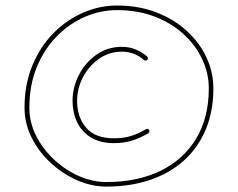

<svg xmlns="http://www.w3.org/2000/svg" viewBox="-20 -693 867 699"><path d="M516.1 -475.1Q518.6 -477.5 518.3 -481.4Q518.1 -485.4 515.6 -487.3Q497.1 -503.4 474.1 -512.9Q451.2 -522.5 423.8 -522.5Q371.6 -522.5 331.1 -493.9Q290.5 -465.3 267.3 -420.2Q244.1 -375 244.1 -325.7Q244.1 -283.2 260.7 -248.3Q277.3 -213.4 311 -192.6Q344.7 -171.9 395 -171.9Q433.6 -171.9 463.9 -182.1Q494.1 -192.4 520 -208Q522.9 -210 523.9 -213.4Q524.9 -216.8 522.9 -219.7Q521 -222.7 517.6 -223.6Q514.2 -224.6 511.2 -222.7Q486.8 -207.5 458.7 -198.5Q430.7 -189.5 395 -189.5Q326.7 -189.5 293.7 -228Q260.7 -266.6 260.7 -325.7Q260.7 -371.1 282.2 -412.1Q303.7 -453.1 340.6 -479Q377.4 -504.9 423.8 -504.9Q469.7 -504.9 503.9 -474.6Q506.3 -472.7 510.3 -472.7Q514.2 -472.7 516.1 -475.1ZM86.9 -300.8Q86.9 -382.8 113.8 -448.2Q140.6 -513.7 186.3 -560.3Q231.9 -606.9 288.8 -631.6Q345.7 -656.2 405.8 -656.2Q481 -656.2 542.5 -632.8Q604 -609.4 648.2 -568.8Q692.4 -528.3 716.3 -477.3Q740.2 -426.3 740.2 -371.1Q740.2 -265.1 694.3 -188.7Q648.4 -112.3 564.7 -71.3Q481 -30.3 367.2 -30.3Q316.9 -30.3 267.1 -52.2Q217.3 -74.2 176.5 -112.3Q135.7 -150.4 111.3 -199Q86.9 -247.6 86.9 -300.8ZM69.3 -300.8Q69.3 -243.7 95.2 -191.9Q121.1 -140.1 164.6 -100.1Q208 -60.1 260.7 -36.9Q313.5 -13.7 367.2 -13.7Q455.1 -13.7 526.9 -38.1Q598.6 -62.5 649.9 -108.9Q701.2 -155.3 729 -221.4Q756.8 -287.6 756.8 -371.1Q756.8 -430.2 731.4 -484.4Q706.1 -538.6 659.4 -581.1Q612.8 -623.5 548.3 -648.2Q483.9 -672.9 405.8 -672.9Q342.3 -672.9 282.2 -646.7Q222.2 -620.6 174.1 -571.8Q126 -522.9 97.7 -454.3Q69.3 -385.7 69.3 -300.8Z"/></svg>

Font: Mikhak VF
Style: Regular
Weight: 100
Designer: Amin Abedi
Version: Version 3.001